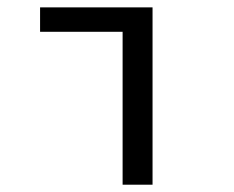

<svg xmlns="http://www.w3.org/2000/svg" viewBox="-20 -506 640 526"><path d="M89.8 -418.9V-485.8H397.9V0H315.9V-418.9Z"/></svg>

Font: SourceCodePro-Regular
Style: Regular
Weight: 400
Monospace: yes
Designer: Paul D. Hunt
Foundry: Adobe Systems Incorporated
Version: Version 1.009;PS 1.000;hotconv 1.0.70;makeotf.lib2.5.5900